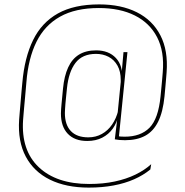

<svg xmlns="http://www.w3.org/2000/svg" viewBox="-20 -680 839 873"><path d="M376.5 -39Q319.5 -39 288.2 -71.8Q257 -104.5 257 -164Q257 -172 257.8 -182.8Q258.5 -193.5 259.8 -207.2Q261 -221 262.8 -238.5Q264.5 -256 266.5 -277.5Q272 -334.5 289.8 -373.2Q307.5 -412 339 -431.5Q370.5 -451 417 -451Q474.5 -451 507 -416.2Q539.5 -381.5 535 -320.5H540.5L529 -304Q529 -307 529 -310Q529 -313 529 -316Q529 -355.5 514 -382Q499 -408.5 473.5 -421.8Q448 -435 416.5 -435Q354.5 -435 323.2 -394Q292 -353 284.5 -279Q282.5 -257.5 280.5 -239.8Q278.5 -222 277.5 -208.5Q276.5 -195 275.8 -184.5Q275 -174 275 -166.5Q275 -112.5 302.2 -84Q329.5 -55.5 381.5 -55.5Q415.5 -55.5 443 -70.8Q470.5 -86 489.5 -113.5Q508.5 -141 517.5 -177.5L523.5 -156H518.5Q511.5 -121.5 492.8 -95.2Q474 -69 444.8 -54Q415.5 -39 376.5 -39ZM519.5 -47 502 -46.5 514.5 -150.5 514 -156.5 531.5 -332.5 532.5 -340.5 541.5 -443H559.5ZM502 -46.5 512 -62Q519.5 -60 527 -59.2Q534.5 -58.5 547 -58.5Q619.5 -58.5 659.8 -99.2Q700 -140 710 -242Q712.5 -266.5 714.5 -288.5Q716.5 -310.5 718 -327.2Q719.5 -344 720 -351.5Q728 -445.5 694.5 -510.5Q661 -575.5 593.2 -609.5Q525.5 -643.5 429.5 -643.5Q323 -643.5 253 -604.2Q183 -565 145.8 -489.8Q108.5 -414.5 100 -306Q98.5 -289.5 97 -271.5Q95.5 -253.5 93.8 -235.5Q92 -217.5 90.5 -199.8Q89 -182 87.5 -165.8Q86 -149.5 85 -135Q75.5 3.5 156.2 80Q237 156.5 385.5 156.5Q449.5 156.5 502 145.2Q554.5 134 596 113.8Q637.5 93.5 667.5 66.5L663.5 90.5Q632 116.5 590.2 135Q548.5 153.5 496.8 163.2Q445 173 383.5 173Q280.5 173 207.2 137Q134 101 97.2 32Q60.5 -37 67 -136Q68 -150.5 69.5 -167.2Q71 -184 72.5 -201.8Q74 -219.5 75.5 -237.2Q77 -255 78.5 -271.8Q80 -288.5 81.5 -303.5Q91.5 -418.5 130.5 -498Q169.5 -577.5 243.2 -618.8Q317 -660 431 -660Q531 -660 602.2 -624.2Q673.5 -588.5 709.2 -519.5Q745 -450.5 737.5 -351Q737 -342.5 735.5 -326Q734 -309.5 732.2 -287.8Q730.5 -266 728 -242Q721 -171 699.2 -127Q677.5 -83 640.2 -62.8Q603 -42.5 548.5 -42.5Q532 -42.5 523 -43.5Q514 -44.5 502 -46.5Z"/></svg>

Font: Anek Malayalam Thin
Style: Regular
Weight: 250
Version: Version 1.003